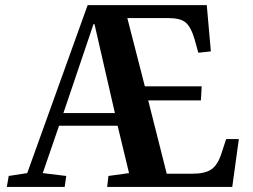

<svg xmlns="http://www.w3.org/2000/svg" viewBox="-20 -734 995 754"><path d="M233.9 0H6.8L14.2 -43L86.9 -54.2L324.2 -713.9H792L808.1 -532.2L758.8 -526.9L744.1 -580.1Q729.5 -628.9 708.7 -646Q688 -663.1 640.1 -663.1H480L548.8 -395H772L769 -339.8H562L634.8 -51.8H735.8Q785.2 -51.8 810.3 -69.1Q835.4 -86.4 850.1 -132.8L868.2 -188H918L892.1 0H400.9L405.8 -43L486.8 -54.2L441.9 -240.2H211.9L147.9 -54.2L240.2 -43ZM347.2 -639.2 229 -290H431.2L351.1 -639.2Z"/></svg>

Font: Literata SemiBold
Style: Italic
Weight: 650
Italic angle: -2.39999°
Designer: Latin by Veronika Burian and Jose Scaglione. Greek by Irene Vlachou. Cyrillic by Vera Evstafieva
Foundry: TypeTogether
Version: Version 3.021